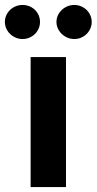

<svg xmlns="http://www.w3.org/2000/svg" viewBox="-68 -763 394 783"><path d="M56.9 -530.3H201.1V0H56.9ZM-48.1 -673.3Q-48.1 -692.2 -38.4 -708.2Q-28.6 -724.2 -12.1 -733.5Q4.5 -742.8 23.6 -742.8Q43.5 -742.8 59.8 -733.7Q76.1 -724.7 85.6 -708.7Q95.2 -692.6 95.2 -673.3Q95.2 -654.8 85.6 -638.7Q76.1 -622.7 59.8 -613.3Q43.5 -603.8 23.6 -603.8Q4.9 -603.8 -11.8 -613.3Q-28.6 -622.7 -38.4 -639Q-48.1 -655.2 -48.1 -673.3ZM162.2 -673.3Q162.2 -692.2 172.2 -708.2Q182.2 -724.2 199 -733.5Q215.8 -742.8 234.8 -742.8Q254.3 -742.8 270.6 -733.5Q286.9 -724.2 296.4 -708.2Q306 -692.2 306 -673.3Q306 -654.8 296.4 -638.7Q286.9 -622.7 270.6 -613.3Q254.3 -603.8 234.8 -603.8Q215.8 -603.8 199 -613.3Q182.2 -622.7 172.2 -639Q162.2 -655.2 162.2 -673.3Z"/></svg>

Font: Pretendard GOV Variable
Style: Regular
Weight: 400
Designer: Base glyphs from Inter by Rasmus Andersson; Hangul glyphs from Noto Sans CJK(Source Han Sans) by Jang Soo-young and Kang
Foundry: Kil Hyung-jin
Version: Version 1.307;Glyphs 3.2 (3192)